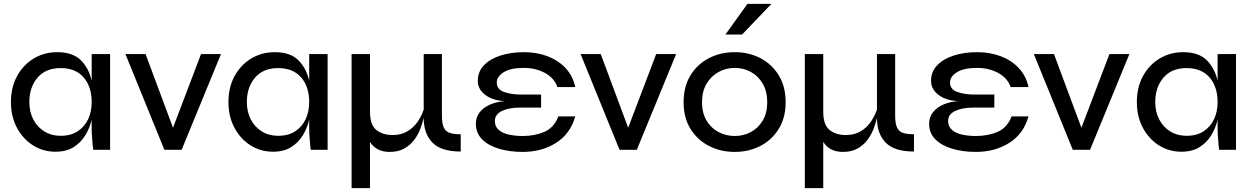

<svg xmlns="http://www.w3.org/2000/svg" viewBox="-20 -781 6526 1001"><path d="M269 10Q205 10 152.5 -23Q100 -56 68.5 -114.5Q37 -173 37 -249Q37 -325 68.5 -383.5Q100 -442 155 -475.5Q210 -509 278 -509Q359 -509 401 -467.5Q443 -426 458 -360V-499H554V0H466Q465 -3 463.5 -21.5Q462 -40 460 -64Q458 -88 458 -109V-157Q448 -114 425 -76Q402 -38 364 -14Q326 10 269 10ZM296 -73Q349 -73 385 -96.5Q421 -120 439.5 -159.5Q458 -199 458 -249Q458 -329 416 -377.5Q374 -426 296 -426Q218 -426 175.5 -376Q133 -326 133 -249Q133 -197 154 -157.5Q175 -118 211.5 -95.5Q248 -73 296 -73Z M1132 -499 927 0H837L634 -499H739L882 -115L1028 -499Z M1403 10Q1339 10 1286.5 -23Q1234 -56 1202.5 -114.5Q1171 -173 1171 -249Q1171 -325 1202.5 -383.5Q1234 -442 1289 -475.5Q1344 -509 1412 -509Q1493 -509 1535 -467.5Q1577 -426 1592 -360V-499H1688V0H1600Q1599 -3 1597.5 -21.5Q1596 -40 1594 -64Q1592 -88 1592 -109V-157Q1582 -114 1559 -76Q1536 -38 1498 -14Q1460 10 1403 10ZM1430 -73Q1483 -73 1519 -96.5Q1555 -120 1573.5 -159.5Q1592 -199 1592 -249Q1592 -329 1550 -377.5Q1508 -426 1430 -426Q1352 -426 1309.5 -376Q1267 -326 1267 -249Q1267 -197 1288 -157.5Q1309 -118 1345.5 -95.5Q1382 -73 1430 -73Z M2382 9Q2279 9 2234 -38Q2189 -85 2189 -166Q2183 -141 2172 -111Q2161 -81 2140.5 -53Q2120 -25 2088.5 -7Q2057 11 2011 11Q1942 11 1909 -41V200H1813V-499H1909V-199Q1909 -129 1942.5 -103Q1976 -77 2027 -77Q2072 -77 2105 -97Q2138 -117 2158.5 -148Q2179 -179 2189 -210V-499H2284V-177Q2284 -135 2294.5 -114.5Q2305 -94 2326.5 -87.5Q2348 -81 2382 -81Z M2705 11Q2637 11 2581.5 -5.5Q2526 -22 2493.5 -54.5Q2461 -87 2461 -136Q2461 -171 2481.5 -196.5Q2502 -222 2536.5 -236.5Q2571 -251 2613 -254Q2551 -256 2511 -285.5Q2471 -315 2471 -360Q2471 -407 2503 -440.5Q2535 -474 2589.5 -491.5Q2644 -509 2712 -509Q2778 -509 2834 -488Q2890 -467 2928.5 -426Q2967 -385 2979 -327H2886Q2870 -374 2821.5 -400.5Q2773 -427 2710 -427Q2642 -427 2606 -404.5Q2570 -382 2570 -351Q2570 -315 2608 -301.5Q2646 -288 2697 -288H2801V-220H2691Q2634 -220 2597 -202.5Q2560 -185 2560 -150Q2560 -121 2580.5 -103.5Q2601 -86 2634 -79Q2667 -72 2705 -72Q2768 -72 2818 -93.5Q2868 -115 2891 -174H2979Q2954 -84 2879.5 -36.5Q2805 11 2705 11Z M3505 -499 3300 0H3210L3007 -499H3112L3255 -115L3401 -499Z M3811 11Q3737 11 3676.5 -20Q3616 -51 3580 -109Q3544 -167 3544 -248Q3544 -330 3580 -388.5Q3616 -447 3676.5 -478Q3737 -509 3811 -509Q3884 -509 3944 -478Q4004 -447 4040 -388.5Q4076 -330 4076 -248Q4076 -167 4040 -109Q4004 -51 3944 -20Q3884 11 3811 11ZM3811 -72Q3856 -72 3894.5 -92.5Q3933 -113 3956.5 -152.5Q3980 -192 3980 -248Q3980 -305 3956.5 -345Q3933 -385 3894.5 -406Q3856 -427 3811 -427Q3766 -427 3727 -406Q3688 -385 3664 -345Q3640 -305 3640 -248Q3640 -192 3663.5 -152.5Q3687 -113 3726 -92.5Q3765 -72 3811 -72ZM3762 -601 3877 -761H4002L3849 -601Z M4745 9Q4642 9 4597 -38Q4552 -85 4552 -166Q4546 -141 4535 -111Q4524 -81 4503.5 -53Q4483 -25 4451.5 -7Q4420 11 4374 11Q4305 11 4272 -41V200H4176V-499H4272V-199Q4272 -129 4305.5 -103Q4339 -77 4390 -77Q4435 -77 4468 -97Q4501 -117 4521.5 -148Q4542 -179 4552 -210V-499H4647V-177Q4647 -135 4657.5 -114.5Q4668 -94 4689.5 -87.5Q4711 -81 4745 -81Z M5068 11Q5000 11 4944.5 -5.5Q4889 -22 4856.5 -54.5Q4824 -87 4824 -136Q4824 -171 4844.5 -196.5Q4865 -222 4899.5 -236.5Q4934 -251 4976 -254Q4914 -256 4874 -285.5Q4834 -315 4834 -360Q4834 -407 4866 -440.5Q4898 -474 4952.5 -491.5Q5007 -509 5075 -509Q5141 -509 5197 -488Q5253 -467 5291.5 -426Q5330 -385 5342 -327H5249Q5233 -374 5184.5 -400.5Q5136 -427 5073 -427Q5005 -427 4969 -404.5Q4933 -382 4933 -351Q4933 -315 4971 -301.5Q5009 -288 5060 -288H5164V-220H5054Q4997 -220 4960 -202.5Q4923 -185 4923 -150Q4923 -121 4943.5 -103.5Q4964 -86 4997 -79Q5030 -72 5068 -72Q5131 -72 5181 -93.5Q5231 -115 5254 -174H5342Q5317 -84 5242.5 -36.5Q5168 11 5068 11Z M5868 -499 5663 0H5573L5370 -499H5475L5618 -115L5764 -499Z M6139 10Q6075 10 6022.5 -23Q5970 -56 5938.5 -114.5Q5907 -173 5907 -249Q5907 -325 5938.5 -383.5Q5970 -442 6025 -475.5Q6080 -509 6148 -509Q6229 -509 6271 -467.5Q6313 -426 6328 -360V-499H6424V0H6336Q6335 -3 6333.5 -21.5Q6332 -40 6330 -64Q6328 -88 6328 -109V-157Q6318 -114 6295 -76Q6272 -38 6234 -14Q6196 10 6139 10ZM6166 -73Q6219 -73 6255 -96.5Q6291 -120 6309.5 -159.5Q6328 -199 6328 -249Q6328 -329 6286 -377.5Q6244 -426 6166 -426Q6088 -426 6045.5 -376Q6003 -326 6003 -249Q6003 -197 6024 -157.5Q6045 -118 6081.5 -95.5Q6118 -73 6166 -73Z"/></svg>

Font: Syne Medium
Style: Regular
Weight: 500
Designer: Lucas Descroix
Foundry: Bonjour Monde
Version: Version 2.200; ttfautohint (v1.8.4)